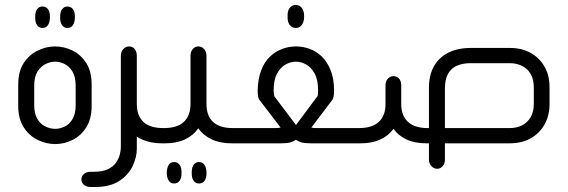

<svg xmlns="http://www.w3.org/2000/svg" viewBox="-20 -574 2275 769"><path d="M150 -462Q137 -462 129 -472.5Q121 -483 121 -502V-507Q121 -527 129 -537.5Q137 -548 150 -548Q164 -548 172 -537.5Q180 -527 180 -507V-502Q179 -483 171.5 -472.5Q164 -462 150 -462ZM250 -462Q237 -462 229 -472.5Q221 -483 221 -502V-507Q221 -527 229 -537.5Q237 -548 250 -548Q264 -548 272 -537.5Q280 -527 280 -507V-502Q279 -483 271.5 -472.5Q264 -462 250 -462ZM201 3Q165 3 131 -13.5Q97 -30 75 -64Q53 -98 53 -150V-235Q53 -288 75 -321.5Q97 -355 131 -371.5Q165 -388 201 -388Q237 -388 270.5 -371.5Q304 -355 325.5 -321.5Q347 -288 347 -235V-150Q347 -98 325.5 -64Q304 -30 270.5 -13.5Q237 3 201 3ZM201 -58Q220 -58 239 -67Q258 -76 270.5 -97Q283 -118 283 -153V-231Q283 -266 270.5 -287Q258 -308 239 -317.5Q220 -327 201 -327Q182 -327 162.5 -317.5Q143 -308 130 -287Q117 -266 117 -231V-153Q117 -118 130 -97Q143 -76 162.5 -67Q182 -58 201 -58Z M641 0H627Q597 0 571 -7.5Q545 -15 528 -27V22Q528 55 511.5 90.5Q495 126 458 150.5Q421 175 360 175H344Q327 175 316.5 166.5Q306 158 306 145Q306 132 316 123Q326 114 342 114H356Q391 114 412.5 103.5Q434 93 445 77Q456 61 460 44.5Q464 28 464 16V-350Q464 -367 474 -377.5Q484 -388 497 -388Q511 -388 519.5 -377.5Q528 -367 528 -350V-157Q528 -111 554 -86Q580 -61 635 -61H641Z M919 -61V0H907Q861 0 827.5 -16Q794 -32 774 -60Q755 -32 721.5 -16Q688 0 642 0H630V-61H636Q690 -61 716.5 -86Q743 -111 743 -157V-350Q743 -367 752 -377.5Q761 -388 774 -388Q788 -388 797.5 -377.5Q807 -367 807 -350V-157Q807 -111 833 -86Q859 -61 913 -61ZM677 75Q691 75 699 85.5Q707 96 707 115V121Q707 140 699 150.5Q691 161 677 161Q664 161 656.5 150.5Q649 140 648 121V115Q649 96 656.5 85.5Q664 75 677 75ZM777 75Q791 75 798.5 85.5Q806 96 807 115V121Q807 140 799 150.5Q791 161 777 161Q764 161 756 150.5Q748 140 748 121V115Q748 96 756 85.5Q764 75 777 75Z M1165 -462Q1149 -462 1140 -474.5Q1131 -487 1132 -506V-510Q1131 -530 1140 -542Q1149 -554 1165 -554Q1180 -554 1189 -542Q1198 -530 1198 -510V-506Q1198 -487 1189 -474.5Q1180 -462 1165 -462ZM907 0V-61H1052Q1068 -61 1081 -61Q1094 -61 1104 -63L1019 -174Q1015 -179 1013.5 -188.5Q1012 -198 1012 -211Q1013 -258 1026 -292Q1039 -326 1061 -347Q1083 -368 1110 -378Q1137 -388 1165 -388Q1194 -388 1221 -378Q1248 -368 1269.5 -347Q1291 -326 1304.5 -292Q1318 -258 1318 -211Q1318 -184 1311 -174L1227 -63Q1236 -61 1249 -61Q1262 -61 1278 -61H1423V0H1225Q1201 0 1188 -3.5Q1175 -7 1165 -14Q1155 -7 1142.5 -3.5Q1130 0 1106 0ZM1251 -188Q1253 -190 1253.5 -197.5Q1254 -205 1254 -211Q1254 -254 1240.5 -279Q1227 -304 1206.5 -315.5Q1186 -327 1165 -327Q1144 -327 1123.5 -315.5Q1103 -304 1089.5 -279Q1076 -254 1076 -211Q1076 -205 1077 -197.5Q1078 -190 1079 -188L1162 -78Q1163 -77 1163.5 -75.5Q1164 -74 1165 -74Q1167 -74 1167.5 -75.5Q1168 -77 1169 -78Z M1698 0H1687Q1641 0 1608 -15.5Q1575 -31 1556 -58Q1537 -31 1503.5 -15.5Q1470 0 1426 0H1411V-61H1417Q1471 -61 1497.5 -86Q1524 -111 1524 -157V-232Q1524 -249 1533.5 -259Q1543 -269 1556 -269Q1570 -269 1578.5 -259Q1587 -249 1587 -232V-157Q1587 -111 1614 -86Q1641 -61 1693 -61H1698V-222Q1698 -273 1718 -308.5Q1738 -344 1775.5 -363Q1813 -382 1867 -382H2022Q2070 -382 2105.5 -362Q2141 -342 2161 -307Q2181 -272 2181 -226V-157Q2181 -111 2161 -75.5Q2141 -40 2105.5 -20Q2070 0 2022 0H1762V65Q1762 81 1753 91.5Q1744 102 1731 102Q1718 102 1708 91.5Q1698 81 1698 65ZM1762 -61H2022Q2049 -61 2071 -72Q2093 -83 2105.5 -105Q2118 -127 2118 -158V-223Q2118 -256 2105.5 -277.5Q2093 -299 2071 -310Q2049 -321 2022 -321H1865Q1835 -321 1811.5 -311.5Q1788 -302 1775 -279.5Q1762 -257 1762 -219Z"/></svg>

Font: Beiruti
Style: Regular
Weight: 400
Version: Version 1.00